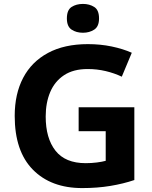

<svg xmlns="http://www.w3.org/2000/svg" viewBox="-20 -949 775 979"><path d="M381 -402H665V-31Q609 -12 542.5 -1Q476 10 399 10Q240 10 147.5 -84Q55 -178 55 -358Q55 -470 98 -552Q141 -634 224.5 -679Q308 -724 428 -724Q492 -724 549.5 -712Q607 -700 652 -680L601 -558Q563 -576 519 -586.5Q475 -597 427 -597Q354 -597 306.5 -565.5Q259 -534 236 -479.5Q213 -425 213 -355Q213 -244 263 -180.5Q313 -117 417 -117Q446 -117 473.5 -120.5Q501 -124 519 -129V-280H381ZM403 -929Q436 -929 460.5 -913.5Q485 -898 485 -855Q485 -814 460.5 -798Q436 -782 403 -782Q369 -782 345 -798Q321 -814 321 -855Q321 -898 345 -913.5Q369 -929 403 -929Z"/></svg>

Font: Noto Sans Khmer UI
Style: Bold
Weight: 700
Designer: Danh Hong and the Monotype Design Team
Foundry: Monotype Imaging Inc.
Version: Version 2.002; ttfautohint (v1.8.4.7-5d5b)